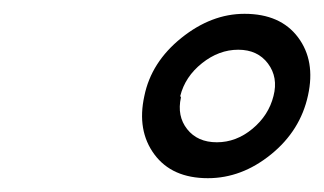

<svg xmlns="http://www.w3.org/2000/svg" viewBox="-20 -715 469 278"><path d="M189 -576Q199 -625 242.5 -660Q286 -695 334 -695Q386 -695 411.5 -661Q437 -627 426 -577Q415 -526 372.5 -491.5Q330 -457 281 -457Q229 -457 203.5 -491.5Q178 -526 189 -576ZM241 -576 242 -574Q236 -547 251 -528Q266 -509 294 -509Q322 -509 345.5 -528.5Q369 -548 376 -576Q383 -603 368 -623Q353 -643 325 -643Q297 -643 272.5 -623.5Q248 -604 241 -576Z"/></svg>

Font: Coval
Style: Light Italic
Weight: 300
Foundry: Context Ltd
Version: Version 001.000